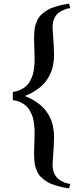

<svg xmlns="http://www.w3.org/2000/svg" viewBox="-20 -819 434 1048"><path d="M49.8 -294.9V-316.9Q73.7 -320.3 92.8 -329.3Q111.8 -338.4 124 -350.1Q136.2 -361.8 145 -378.4Q153.8 -395 158.4 -409.7Q163.1 -424.3 165.5 -443.6Q168 -462.9 168.5 -475.3Q168.9 -487.8 168.9 -504.9Q168.9 -515.6 167.5 -551.3Q166 -586.9 166 -601.1Q166 -618.7 166.5 -629.6Q167 -640.6 168.7 -657.2Q170.4 -673.8 174.1 -684.8Q177.7 -695.8 184.3 -710.2Q190.9 -724.6 200.7 -734.4Q210.4 -744.1 224.9 -755.1Q239.3 -766.1 257.8 -773.7Q276.4 -781.2 301.5 -788.1Q326.7 -794.9 356.9 -798.8L363.8 -774.9Q346.7 -772.9 330.8 -766.6Q314.9 -760.3 300 -749Q285.2 -737.8 276.1 -718Q267.1 -698.2 267.1 -672.9Q267.1 -656.7 271 -606.7Q274.9 -556.6 274.9 -523.9Q274.9 -508.8 274.2 -496.8Q273.4 -484.9 270 -465.3Q266.6 -445.8 260.5 -429.7Q254.4 -413.6 242.4 -393.3Q230.5 -373 214.1 -356.7Q197.8 -340.3 172.4 -323.7Q147 -307.1 115.2 -294.9Q147 -282.7 172.4 -266.1Q197.8 -249.5 214.1 -233.2Q230.5 -216.8 242.4 -196.8Q254.4 -176.8 260.5 -160.6Q266.6 -144.5 270 -124.8Q273.4 -105 274.2 -93Q274.9 -81.1 274.9 -65.9Q274.9 -33.2 271 16.8Q267.1 66.9 267.1 83Q267.1 108.4 276.1 127.9Q285.2 147.5 300 158.9Q314.9 170.4 330.8 176.8Q346.7 183.1 363.8 185.1L356.9 209Q326.7 205.1 301.5 198.2Q276.4 191.4 257.8 183.8Q239.3 176.3 224.9 165.3Q210.4 154.3 200.7 144.5Q190.9 134.8 184.3 120.4Q177.7 106 174.1 95Q170.4 84 168.7 67.4Q167 50.8 166.5 39.8Q166 28.8 166 11.2Q166 -2.9 167.5 -38.6Q168.9 -74.2 168.9 -88.1Q168.9 -102.1 168.5 -114.5Q168 -127 165.5 -146.2Q163.1 -165.5 158.4 -180.2Q153.8 -194.8 145 -211.4Q136.2 -228 124 -239.7Q111.8 -251.5 92.8 -260.5Q73.7 -269.5 49.8 -272.9Z"/></svg>

Font: Jacques Francois
Style: Regular
Weight: 400
Designer: Manvel Shmavonyan, Alexei Vanyashin
Foundry: Cyreal (www.cyreal.org)
Version: Version 1.003